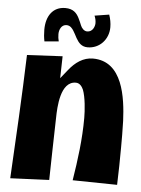

<svg xmlns="http://www.w3.org/2000/svg" viewBox="-62 -1026 777 1058"><g transform="rotate(5 326.0 -497.5)"><path d="M250 -25.9C251.5 -80.1 252.4 -134.8 253.4 -188.5C254.4 -249 256.8 -310.1 257.8 -370.6C258.8 -429.2 263.7 -572.8 349.6 -572.8C373.5 -572.8 385.3 -551.3 391.6 -537.6C407.2 -497.6 412.6 -425.3 412.6 -382.8C412.6 -266.1 397.5 -150.9 378.9 -35.6L625 -31.7C627.4 -101.1 628.9 -170.9 628.9 -240.7C628.9 -281.2 629.4 -332.5 627.4 -385.7C621.6 -512.7 598.1 -713.4 432.1 -713.4C378.9 -713.4 335 -682.6 299.3 -637.2L261.2 -589.8L264.2 -711.4L67.9 -701.2C60.5 -472.7 47.9 -244.6 35.2 -16.6ZM235.8 -791C232.4 -803.7 230.5 -816.9 230.5 -831.1C230.5 -855.5 242.7 -884.3 271 -884.3C292 -884.3 303.7 -867.7 310.5 -856.9C317.4 -846.7 324.2 -832 332 -817.9C346.7 -792 363.8 -772.5 397 -772.5C462.4 -772.5 512.2 -825.7 512.2 -893.1C512.2 -916.5 507.8 -939.9 500 -962.4L419.9 -949.7C425.3 -937 428.7 -923.3 428.7 -908.7C428.7 -892.6 418.5 -859.4 386.7 -859.4C369.6 -859.4 356 -875 350.1 -890.1C345.2 -900.9 340.3 -915.5 332.5 -929.7C319.8 -954.6 300.8 -977.5 256.3 -977.5C186.5 -977.5 150.9 -922.9 150.9 -848.6C150.9 -826.7 152.8 -805.2 157.2 -784.2Z"/></g></svg>

Font: Luckiest Guy
Style: Regular
Weight: 400
Designer: Astigmatic (AOETI)
Foundry: Astigmatic (AOETI)
Version: Version 1.001